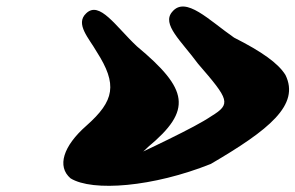

<svg xmlns="http://www.w3.org/2000/svg" viewBox="-20 -692 926 602"><path d="M283 -530C349 -427 339 -376 251 -298C178 -234 158 -170 201 -133C270 -90 461 -106 641 -178C824 -285 921 -363 875 -457C852 -494 801 -530 714 -574C636 -628 562 -706 520 -655C486 -616 548 -564 601 -492C699 -379 705 -366 643 -328C615 -309 569 -285 508 -255C478 -240 452 -228 429 -217C434 -221 439 -226 444 -231C584 -347 571 -412 409 -547C343 -609 292 -691 250 -650C215 -617 259 -572 283 -530Z"/></svg>

Font: Venom Sans
Style: BdObl
Weight: 700
Version: Version 1.001